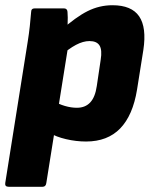

<svg xmlns="http://www.w3.org/2000/svg" viewBox="-29 -529 583 734"><path d="M300 12Q262 12 223.5 3Q185 -6 161 -21L178 -142Q195 -131 219 -124Q243 -117 265 -117Q297 -117 316 -137.5Q335 -158 341 -200L356 -301Q362 -338 351.5 -355Q341 -372 313 -372Q289 -372 261.5 -357.5Q234 -343 200 -313L204 -413Q261 -464 306 -486.5Q351 -509 401 -509Q474 -509 503 -466.5Q532 -424 519 -338L495 -187Q479 -88 430.5 -38Q382 12 300 12ZM4 185Q-11 185 -9 171L77 -370Q82 -401 85 -429.5Q88 -458 90 -483Q90 -497 104 -497H215Q228 -497 229 -484Q230 -474 230 -462Q230 -450 229.5 -437.5Q229 -425 227 -413L231 -349L148 171Q146 185 134 185Z"/></svg>

Font: Sofia Sans Black
Style: Italic
Weight: 900
Italic angle: -9°
Version: Version 4.100-B